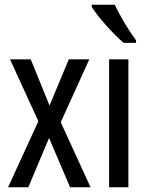

<svg xmlns="http://www.w3.org/2000/svg" viewBox="-20 -786 624 806"><path d="M141 -277 14 0H99L186 -207L274 0H360L235 -273L355 -537H269L188 -343L109 -537H22Z M462 -766H365V-757C391 -714 459 -640 499 -606H551V-617C523 -654 483 -720 462 -766ZM519 0V-537H438V0Z"/></svg>

Font: Noto Sans Arabic UI XCn
Style: Regular
Weight: 400
Width: 2
Designer: Monotype Design Team, Nadine Chahine and Nizar Qandah
Foundry: Monotype Imaging Inc.
Version: Version 2.010